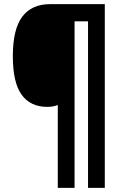

<svg xmlns="http://www.w3.org/2000/svg" viewBox="-20 -780 588 927"><path d="M486 127H405V-677H340V127H259V-273Q237 -264 208 -264Q127 -264 84.5 -322.5Q42 -381 42 -509Q42 -639 87.5 -699.5Q133 -760 222 -760H486Z"/></svg>

Font: Noto Sans Armenian Condensed ExtraBold
Style: Regular
Weight: 800
Width: 3
Designer: Monotype Design Team
Foundry: Monotype Imaging Inc.
Version: Version 2.008; ttfautohint (v1.8.4.7-5d5b)